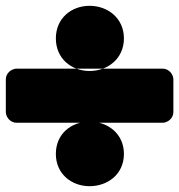

<svg xmlns="http://www.w3.org/2000/svg" viewBox="-26 -664 616 660"><path d="M533 -242C549 -242 570 -256 570 -279V-391C570 -407 556 -428 533 -428H31C15 -428 -6 -414 -6 -391V-279C-6 -263 8 -242 31 -242ZM282 -420C219 -420 166 -463 166 -532C166 -601 219 -644 282 -644C345 -644 400 -601 400 -532C400 -463 345 -420 282 -420ZM282 -24C344 -24 400 -65 400 -135C400 -204 345 -246 282 -246C219 -246 166 -204 166 -135C166 -66 220 -24 282 -24Z"/></svg>

Font: Asimov Print
Style: E
Weight: 500
Designer: Google
Version: Version 2.000980; 2014